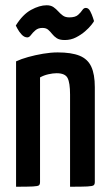

<svg xmlns="http://www.w3.org/2000/svg" viewBox="-20 -709 416 729"><path d="M41 0V-476Q60 -485 87 -492.5Q114 -500 143.5 -505Q173 -510 199 -510Q251 -510 282 -497.5Q313 -485 326.5 -456Q340 -427 340 -378V-18Q340 -9 335.5 -5.5Q331 -2 311.5 -1Q292 0 246 0V-350Q246 -395 236.5 -413Q227 -431 195 -431Q181 -431 163.5 -427Q146 -423 132 -415V-18Q132 -9 128 -5.5Q124 -2 105 -1Q86 0 41 0ZM226 -557Q206 -557 195.5 -564Q185 -571 178 -580Q171 -589 163 -596Q155 -603 141 -603Q125 -603 114.5 -594Q104 -585 97.5 -576Q91 -567 84 -567Q72 -567 62 -578Q52 -589 46 -600.5Q40 -612 40 -612Q66 -654 98 -671.5Q130 -689 157 -689Q173 -689 183 -682Q193 -675 201 -666Q209 -657 218.5 -650Q228 -643 243 -643Q266 -643 276.5 -652.5Q287 -662 292.5 -670.5Q298 -679 306 -679Q316 -679 322.5 -666.5Q329 -654 333 -641.5Q337 -629 337 -629Q336 -626 327 -614.5Q318 -603 303 -590Q288 -577 268.5 -567Q249 -557 226 -557Z"/></svg>

Font: Yanone Kaffeesatz ExtraLight Medium
Style: Regular
Weight: 500
Version: Version 2.003